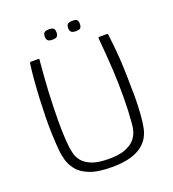

<svg xmlns="http://www.w3.org/2000/svg" viewBox="-145 -913 924 1028"><g transform="rotate(-20 317.0 -398.5)"><path d="M317 6Q236 6 189.5 -13Q143 -32 121 -61Q99 -90 91 -119.5Q83 -149 81 -172Q77 -215 75 -265.5Q73 -316 74 -368Q75 -418 77.5 -469.5Q80 -521 84 -571Q88 -621 94 -664Q94 -667 96 -670Q98 -673 100 -673Q111 -673 121.5 -673Q132 -673 143 -673Q147 -673 148 -671.5Q149 -670 148 -664Q144 -624 141 -579.5Q138 -535 135 -487Q131 -406 130.5 -325.5Q130 -245 137 -177Q139 -159 144.5 -136Q150 -113 167 -91.5Q184 -70 219.5 -55.5Q255 -41 316 -41Q377 -41 412.5 -55.5Q448 -70 465.5 -91.5Q483 -113 489 -136Q495 -159 496 -177Q502 -244 502.5 -322Q503 -400 499 -479Q496 -529 492.5 -576Q489 -623 485 -664Q485 -670 486 -671.5Q487 -673 490 -673Q502 -673 512.5 -673Q523 -673 534 -673Q538 -673 539 -670Q540 -667 541 -664Q546 -621 550.5 -572Q555 -523 557 -472Q559 -421 559 -372Q561 -319 559.5 -267Q558 -215 553 -172Q551 -154 546.5 -131Q542 -108 529.5 -84Q517 -60 491.5 -39.5Q466 -19 423.5 -6.5Q381 6 317 6ZM284 -773Q284 -759 277.5 -751.5Q271 -744 250 -744Q231 -744 224 -751.5Q217 -759 217 -773Q217 -789 224 -796Q231 -803 250 -803Q271 -803 277.5 -796Q284 -789 284 -773ZM417 -773Q417 -759 411 -751.5Q405 -744 384 -744Q365 -744 357.5 -751.5Q350 -759 350 -773Q350 -789 357.5 -796Q365 -803 384 -803Q405 -803 411 -796Q417 -789 417 -773Z"/></g></svg>

Font: Glory Thin Light
Style: Regular
Weight: 300
Version: Version 1.011